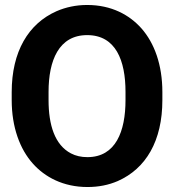

<svg xmlns="http://www.w3.org/2000/svg" viewBox="-20 -741 703 771"><path d="M27 -339C27 -230 60 -142 112 -84C160 -30 234 10 331 10C376 10 416 2 453 -14C566 -64 632 -175 632 -339V-371C632 -481 600 -568 548 -627C500 -681 428 -721 330 -721C285 -721 244 -712 207 -696C94 -646 27 -534 27 -371ZM175 -339V-372C175 -498 216 -600 330 -600C445 -600 484 -498 484 -372V-339C484 -214 445 -110 331 -110C306 -110 284 -115 265 -125C200 -159 175 -239 175 -339Z"/></svg>

Font: Asimov Pro
Style: Bd
Weight: 700
Designer: Google
Version: Version 2.000980; 2014